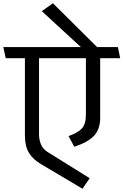

<svg xmlns="http://www.w3.org/2000/svg" viewBox="-31 -967 753 1171"><path d="M493 -270V-612H207V-146Q207 -118 217.5 -89.5Q228 -61 256 -42L516 120L472 184L219 34Q172 7 146.5 -33.5Q121 -74 121 -140V-612H4L-11 -680H462L224 -899L292 -947L561 -680H688L702 -612H580V-248Q580 -179 542.5 -139Q505 -99 422 -72L387 -137Q444 -157 468.5 -183.5Q493 -210 493 -270Z"/></svg>

Font: Palanquin
Style: Regular
Weight: 400
Designer: Pria Ravichandran
Version: Version 1.0.4